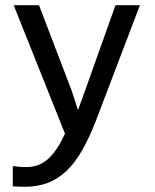

<svg xmlns="http://www.w3.org/2000/svg" viewBox="-20 -510 590 733"><path d="M514.2 -490.2H420.9L306.2 -168L277.8 -89.8L252.9 -166L128.9 -490.2H32.2L228 0C217.6 23.1 206.9 42.8 195.8 59.1C184.7 75.4 173.2 88.6 161.1 98.9C149.1 109.1 136.3 116.5 122.8 121.1C109.3 125.7 94.7 127.9 79.1 127.9C69.7 127.9 60.7 127.5 52.2 126.7C43.8 125.9 36 125 28.8 124V201.2C36.9 201.8 44.4 202.3 51.3 202.6C58.1 203 65.8 203.1 74.2 203.1C106.4 203.1 135.6 198.2 161.6 188.5C187.7 178.7 211.6 163.5 233.4 142.8C255.2 122.2 275.3 95.7 293.7 63.5C312.1 31.2 329.9 -7.2 347.2 -51.8Z"/></svg>

Font: CodeNewRoman Nerd Font Mono
Style: Regular
Weight: 400
Monospace: yes
Designer: Sam Radian
Foundry: Code New Roman
Version: Version 2.00 November 29, 2014;Nerd Fonts 3.2.1